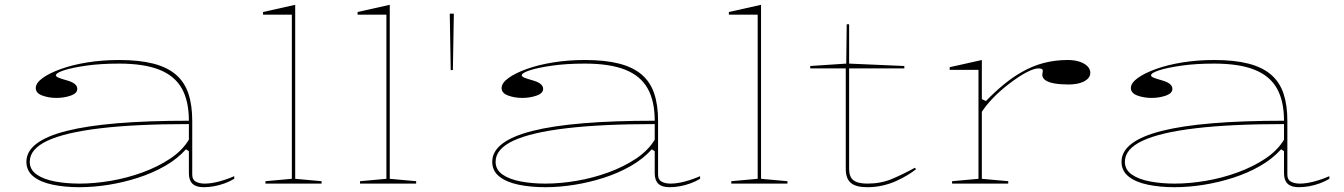

<svg xmlns="http://www.w3.org/2000/svg" viewBox="-20 -765 5599 800"><path d="M476 -515Q560 -515 618.5 -500Q677 -485 713 -454Q749 -423 765 -375Q781 -327 781 -262V-37Q781 -16 796 -8Q811 0 833 0Q860 0 893.5 -9Q927 -18 956 -31V-20Q938 -9 916 -1Q894 7 872 11Q850 15 828 15Q797 15 782 0.5Q767 -14 767 -43Q767 -76 767 -92.5Q767 -109 767 -118Q767 -127 767 -135L755 -143Q719 -103 667.5 -73.5Q616 -44 555.5 -24.5Q495 -5 432.5 5Q370 15 311 15Q250 15 199.5 4.5Q149 -6 119.5 -29.5Q90 -53 90 -91Q90 -177 257.5 -219.5Q425 -262 767 -262Q767 -344 737.5 -396.5Q708 -449 644 -474.5Q580 -500 476 -500Q399 -500 339.5 -491.5Q280 -483 246.5 -472Q213 -461 213 -451Q213 -446 223.5 -441.5Q234 -437 259 -430Q302 -418 302 -395Q302 -376 274.5 -366.5Q247 -357 215 -357Q183 -357 156 -367Q129 -377 129 -398Q129 -419 157 -439.5Q185 -460 233.5 -477.5Q282 -495 344.5 -505Q407 -515 476 -515ZM767 -248Q546 -248 398.5 -230.5Q251 -213 177.5 -178.5Q104 -144 104 -91Q104 -58 132.5 -38Q161 -18 208.5 -9Q256 0 311 0Q373 0 441 -11.5Q509 -23 573.5 -46.5Q638 -70 689 -104Q740 -138 767 -183Z M1210 -20 1320 -10V0H1086V-10L1196 -20V-704H1076V-715L1210 -745Z M1604 -20 1714 -10V0H1480V-10L1590 -20V-704H1470V-715L1604 -745Z M1858 -473 1854 -708H1871L1867 -473Z M2417 -515Q2501 -515 2559.5 -500Q2618 -485 2654 -454Q2690 -423 2706 -375Q2722 -327 2722 -262V-37Q2722 -16 2737 -8Q2752 0 2774 0Q2801 0 2834.5 -9Q2868 -18 2897 -31V-20Q2879 -9 2857 -1Q2835 7 2813 11Q2791 15 2769 15Q2738 15 2723 0.5Q2708 -14 2708 -43Q2708 -76 2708 -92.5Q2708 -109 2708 -118Q2708 -127 2708 -135L2696 -143Q2660 -103 2608.5 -73.5Q2557 -44 2496.5 -24.5Q2436 -5 2373.5 5Q2311 15 2252 15Q2191 15 2140.5 4.5Q2090 -6 2060.5 -29.5Q2031 -53 2031 -91Q2031 -177 2198.5 -219.5Q2366 -262 2708 -262Q2708 -344 2678.5 -396.5Q2649 -449 2585 -474.5Q2521 -500 2417 -500Q2340 -500 2280.5 -491.5Q2221 -483 2187.5 -472Q2154 -461 2154 -451Q2154 -446 2164.5 -441.5Q2175 -437 2200 -430Q2243 -418 2243 -395Q2243 -376 2215.5 -366.5Q2188 -357 2156 -357Q2124 -357 2097 -367Q2070 -377 2070 -398Q2070 -419 2098 -439.5Q2126 -460 2174.5 -477.5Q2223 -495 2285.5 -505Q2348 -515 2417 -515ZM2708 -248Q2487 -248 2339.5 -230.5Q2192 -213 2118.5 -178.5Q2045 -144 2045 -91Q2045 -58 2073.5 -38Q2102 -18 2149.5 -9Q2197 0 2252 0Q2314 0 2382 -11.5Q2450 -23 2514.5 -46.5Q2579 -70 2630 -104Q2681 -138 2708 -183Z M3151 -20 3261 -10V0H3027V-10L3137 -20V-704H3017V-715L3151 -745Z M3594 15Q3546 15 3525 -3Q3504 -21 3504 -61V-480H3356V-490L3506 -500L3508 -664H3518V-500L3748 -490V-480H3518V-61Q3518 -28 3536 -14Q3554 0 3594 0Q3650 0 3695.5 -19Q3741 -38 3792 -66L3797 -60Q3782 -48 3760.5 -35Q3739 -22 3713.5 -10.5Q3688 1 3657.5 8Q3627 15 3594 15Z M3947 0V-10L4057 -20V-474H3937V-485L4071 -515V-352L4088 -344Q4126 -383 4162.5 -413Q4199 -443 4236 -464Q4281 -490 4328.5 -502.5Q4376 -515 4428 -515Q4457 -515 4478 -508Q4499 -501 4511 -489Q4523 -477 4523 -461Q4523 -447 4511.5 -436Q4500 -425 4479.5 -419Q4459 -413 4432 -413Q4397 -413 4372.5 -417.5Q4348 -422 4335.5 -431Q4323 -440 4323 -453Q4323 -457 4323.5 -459.5Q4324 -462 4324.5 -465Q4325 -468 4325 -471Q4325 -480 4306 -480Q4289 -480 4257 -463.5Q4225 -447 4185 -416Q4148 -388 4118.5 -357.5Q4089 -327 4071 -299V-20L4181 -10V0Z M5039 -515Q5123 -515 5181.5 -500Q5240 -485 5276 -454Q5312 -423 5328 -375Q5344 -327 5344 -262V-37Q5344 -16 5359 -8Q5374 0 5396 0Q5423 0 5456.5 -9Q5490 -18 5519 -31V-20Q5501 -9 5479 -1Q5457 7 5435 11Q5413 15 5391 15Q5360 15 5345 0.5Q5330 -14 5330 -43Q5330 -76 5330 -92.5Q5330 -109 5330 -118Q5330 -127 5330 -135L5318 -143Q5282 -103 5230.5 -73.5Q5179 -44 5118.5 -24.5Q5058 -5 4995.5 5Q4933 15 4874 15Q4813 15 4762.5 4.5Q4712 -6 4682.5 -29.5Q4653 -53 4653 -91Q4653 -177 4820.5 -219.5Q4988 -262 5330 -262Q5330 -344 5300.5 -396.5Q5271 -449 5207 -474.5Q5143 -500 5039 -500Q4962 -500 4902.5 -491.5Q4843 -483 4809.5 -472Q4776 -461 4776 -451Q4776 -446 4786.5 -441.5Q4797 -437 4822 -430Q4865 -418 4865 -395Q4865 -376 4837.5 -366.5Q4810 -357 4778 -357Q4746 -357 4719 -367Q4692 -377 4692 -398Q4692 -419 4720 -439.5Q4748 -460 4796.5 -477.5Q4845 -495 4907.5 -505Q4970 -515 5039 -515ZM5330 -248Q5109 -248 4961.5 -230.5Q4814 -213 4740.5 -178.5Q4667 -144 4667 -91Q4667 -58 4695.5 -38Q4724 -18 4771.5 -9Q4819 0 4874 0Q4936 0 5004 -11.5Q5072 -23 5136.5 -46.5Q5201 -70 5252 -104Q5303 -138 5330 -183Z"/></svg>

Font: Kalnia Expanded Thin
Style: Regular
Weight: 250
Width: 7
Designer: Frida Medrano
Foundry: Frida Medrano
Version: Version 1.105